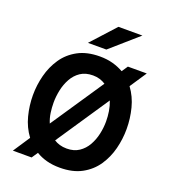

<svg xmlns="http://www.w3.org/2000/svg" viewBox="-163 -1042 1049 1175"><g transform="rotate(20 361.0 -454.5)"><path d="M57 12 129.5 -97.5Q90 -150.5 73 -216.5Q56 -282.5 56 -350Q56 -415 72.5 -479Q89 -543 124.8 -595.8Q160.5 -648.5 219 -680.2Q277.5 -712 361.5 -712Q407.5 -712 445.8 -701.5Q484 -691 516 -672.5L542.5 -712H665.5L593 -603Q632 -550.5 649 -484.2Q666 -418 666 -350Q666 -285 649.8 -221Q633.5 -157 597.8 -104.2Q562 -51.5 503.8 -19.8Q445.5 12 361.5 12Q313.5 12 275 1.5Q236.5 -9 206 -28L179 12ZM212.5 -221 443.5 -564.5Q427 -575.5 406.5 -582Q386 -588.5 361.5 -588.5Q313 -588.5 280.2 -566.5Q247.5 -544.5 227.8 -508.8Q208 -473 199.2 -431.2Q190.5 -389.5 190.5 -350Q190.5 -317.5 195.2 -284.2Q200 -251 212.5 -221ZM361.5 -112.5Q408.5 -112.5 441.2 -134.5Q474 -156.5 494 -192Q514 -227.5 523 -269Q532 -310.5 532 -350Q532 -383 526.8 -416Q521.5 -449 509.5 -479.5L278.5 -135.5Q294.5 -125 315.2 -118.8Q336 -112.5 361.5 -112.5ZM263 -765 405 -921H561L383 -765Z"/></g></svg>

Font: Overpass
Style: Bold
Weight: 700
Designer: Delve Withrington, Dave Bailey, Thomas Jockin
Foundry: Delve Fonts LLC
Version: Version 4.000; ttfautohint (v1.8.3)